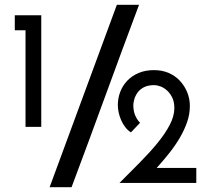

<svg xmlns="http://www.w3.org/2000/svg" viewBox="-20 -766 878 805"><path d="M42 -639V-702H153V-234H87V-639ZM637 -62H803V1H481Q525 -43 566.5 -85Q608 -127 640 -166Q672 -205 691.5 -242Q711 -279 711 -313Q711 -338 702.5 -356Q694 -374 681 -386Q668 -398 653.5 -403.5Q639 -409 626 -409Q600 -409 583 -400Q566 -391 556.5 -377.5Q547 -364 543 -349.5Q539 -335 539 -325Q539 -301 546.5 -283Q554 -265 567 -251L529 -211Q516 -219 505.5 -232.5Q495 -246 488 -262Q481 -278 477.5 -294.5Q474 -311 474 -325Q474 -354 484 -380.5Q494 -407 513.5 -427.5Q533 -448 561 -460Q589 -472 626 -472Q660 -472 687.5 -460Q715 -448 734.5 -427Q754 -406 765 -379Q776 -352 776 -322Q776 -287 764.5 -254Q753 -221 734 -188.5Q715 -156 690 -124.5Q665 -93 637 -62ZM188 19 470 -746H563Q491 -554 421.5 -363.5Q352 -173 280 19Z"/></svg>

Font: JosefinSans
Style: SemiBold
Weight: 600
Designer: Santiago Orozco
Foundry: Typemade
Version: Version 1.0 ; ttfautohint (v1.3)